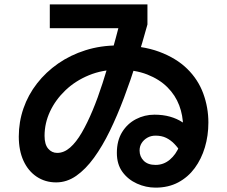

<svg xmlns="http://www.w3.org/2000/svg" viewBox="-20 -792 1040 879"><path d="M692 67Q648 67 607 48.5Q566 30 540.5 -5Q515 -40 515 -92Q515 -148 539 -187Q563 -226 602.5 -246.5Q642 -267 687 -267Q726 -267 758 -258Q790 -249 815 -232.5Q840 -216 858.5 -196.5Q877 -177 889 -155L810 -92Q795 -116 778 -133.5Q761 -151 740.5 -161Q720 -171 692 -171Q671 -171 654.5 -161.5Q638 -152 628.5 -137Q619 -122 619 -103Q619 -75 638 -56Q657 -37 692 -37Q729 -37 757.5 -61Q786 -85 802 -125Q818 -165 818 -213Q818 -263 800.5 -309.5Q783 -356 746.5 -392.5Q710 -429 654 -451Q598 -473 521 -473Q449 -473 387 -447.5Q325 -422 279.5 -378.5Q234 -335 209 -281.5Q184 -228 184 -170Q184 -131 200.5 -111.5Q217 -92 242 -92Q273 -92 301 -116.5Q329 -141 354.5 -185Q380 -229 404 -286.5Q428 -344 449.5 -411Q471 -478 491 -549Q511 -620 529 -690L562 -663H208V-772H655V-680Q632 -596 605 -510.5Q578 -425 547.5 -344Q517 -263 483 -193Q449 -123 410.5 -70Q372 -17 329 13Q286 43 237 43Q187 43 148 17Q109 -9 87.5 -56Q66 -103 66 -167Q66 -234 87.5 -296Q109 -358 149.5 -410Q190 -462 246 -501Q302 -540 371.5 -562Q441 -584 521 -584Q631 -584 709 -555Q787 -526 837 -477Q887 -428 910.5 -364Q934 -300 934 -231Q934 -171 918 -117.5Q902 -64 871.5 -22.5Q841 19 796 43Q751 67 692 67Z"/></svg>

Font: Murecho Thin SemiBold
Style: Regular
Weight: 600
Version: Version 1.010